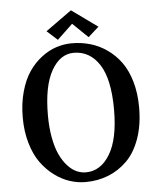

<svg xmlns="http://www.w3.org/2000/svg" viewBox="-59 -931 819 991"><g transform="rotate(-5 350.5 -435.0)"><path d="M49.8 0ZM480 -783.2 424.8 -733.9 345.7 -810.1 265.6 -733.9 210.9 -783.2 345.7 -879.9ZM344.2 9.8Q303.2 9.8 262.5 -3.4Q221.7 -16.6 183.1 -45.4Q144.5 -74.2 115 -115.2Q85.4 -156.2 67.6 -217Q49.8 -277.8 49.8 -350.1Q49.8 -422.4 66.7 -483.2Q83.5 -543.9 111.6 -585.2Q139.6 -626.5 176.8 -655Q213.9 -683.6 253.9 -696.8Q293.9 -710 335 -710Q384.8 -710 430.7 -696.8Q476.6 -683.6 517.3 -655Q558.1 -626.5 588.1 -585Q618.2 -543.5 635.5 -483.2Q652.8 -422.9 652.8 -350.1Q652.8 -259.3 627.9 -189Q603 -118.7 559.8 -75.9Q516.6 -33.2 461.9 -11.7Q407.2 9.8 344.2 9.8ZM340.8 -660.2Q270 -660.2 225.1 -580.8Q180.2 -501.5 180.2 -350.1Q180.2 -286.1 190.2 -233.4Q200.2 -180.7 216.8 -145.5Q233.4 -110.4 255.6 -85.9Q277.8 -61.5 301.5 -50.8Q325.2 -40 350.1 -40Q427.2 -40 475.1 -119.4Q522.9 -198.7 522.9 -350.1Q522.9 -507.8 473.6 -584Q424.3 -660.2 340.8 -660.2Z"/></g></svg>

Font: Pfennig
Style: Bold
Weight: 700
Version: Version 20120410 ; ttfautohint (v0.8)